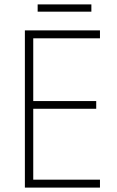

<svg xmlns="http://www.w3.org/2000/svg" viewBox="-20 -852 530 872"><path d="M434 0H93V-714H434V-678H131V-393H417V-358H131V-36H434ZM395 -832V-799H151V-832Z"/></svg>

Font: Noto Sans Telugu SemiCondensed ExtraLight
Style: Regular
Weight: 200
Width: 4
Designer: Jelle Bosma - Monotype Design Team
Foundry: Monotype Imaging Inc.
Version: Version 2.005; ttfautohint (v1.8.4.7-5d5b)